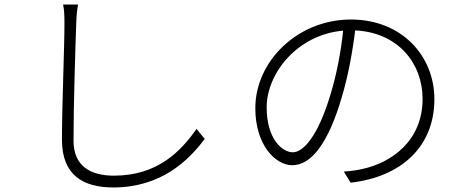

<svg xmlns="http://www.w3.org/2000/svg" viewBox="-20 -788 2040 846"><path d="M258 -768C263 -746 264 -718 264 -688C264 -572 253 -327 253 -172C253 -15 348 38 479 38C691 38 812 -82 882 -176L846 -220C776 -120 673 -14 482 -14C380 -14 304 -55 304 -168C304 -331 312 -573 316 -688C317 -716 319 -741 324 -768Z M1436 -371C1380 -184 1315 -117 1270 -117C1224 -117 1155 -175 1155 -315C1155 -463 1288 -635 1492 -653C1482 -558 1463 -459 1436 -371ZM1525 17C1751 -9 1894 -144 1894 -351C1894 -542 1750 -702 1526 -702C1292 -702 1105 -519 1105 -311C1105 -150 1193 -60 1268 -60C1350 -60 1426 -154 1486 -360C1513 -450 1533 -556 1545 -654C1734 -645 1842 -509 1842 -352C1842 -166 1703 -70 1575 -43C1554 -38 1523 -34 1495 -32Z"/></svg>

Font: Noto Sans CJK JP Light
Style: Regular
Weight: 300
Designer: Ryoko NISHIZUKA (kana & ideographs); Paul D. Hunt (Latin, Greek & Cyrillic); Wenlong ZHANG (bopomofo); Sandoll Communica
Foundry: Adobe Systems Incorporated
Version: Version 1.004;PS 1.004;hotconv 1.0.82;makeotf.lib2.5.63406